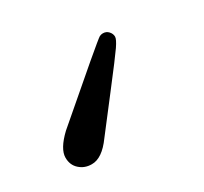

<svg xmlns="http://www.w3.org/2000/svg" viewBox="-62 -83 409 384"><g transform="rotate(-30 142.5 109.0)"><path d="M17.1 179.2Q17.1 159.2 44.9 132.8Q190.9 6.8 198.2 2.9Q202.1 1 206.1 1Q213.9 1 219 6.6Q224.1 12.2 224.1 19Q224.1 24.9 214.1 39.6Q204.1 54.2 161.1 109.9Q127 153.8 104 184.1Q80.1 217.3 56.2 216.8Q40 216.8 28.6 206.5Q17.1 196.3 17.1 179.2Z"/></g></svg>

Font: CMU Concrete
Style: BoldItalic
Weight: 700
Italic angle: -14.04°
Version: Version 0.7.0